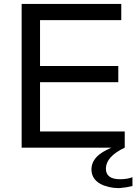

<svg xmlns="http://www.w3.org/2000/svg" viewBox="-20 -749 707 974"><path d="M183.1 -332V-82H612.8V0Q518.1 44.9 517.1 106Q517.1 160.2 588.9 160.2Q626 160.2 651.9 149.9V194.8L620.1 201.2Q601.1 204.1 586.9 205.1H577.1Q558.1 205.1 535.2 200.2Q521 196.8 506.8 191.9Q444.8 168 443.8 110.8Q443.8 49.8 520 12.2L521 11.2H522L544.9 0H89.8V-729H595.2V-647H183.1V-414.1H580.1V-332Z"/></svg>

Font: SolaimanLipiNormal
Style: Normal
Weight: 400
Designer: Solaiman Karim
Version: Version 1.6.1 ; ttfautohint (v1.5.65-e2d9)